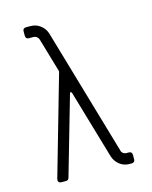

<svg xmlns="http://www.w3.org/2000/svg" viewBox="-100 -703 609 769"><g transform="rotate(-15 204.5 -318.0)"><path d="M164.1 -429.2V-433.6L122.6 -575.2Q120.6 -581.5 114.5 -586.2Q108.4 -590.8 100.6 -590.8H82.5Q68.8 -590.8 68.8 -605.5V-622.6Q68.8 -636.2 82.5 -636.2H100.6Q124 -636.2 141.8 -622.3Q159.7 -608.4 166 -587.9L319.3 -62.5Q320.3 -55.2 326.7 -50.3Q333 -45.4 341.3 -45.4H350.1Q363.8 -45.4 363.8 -31.7V-13.7Q363.8 0 350.1 0H341.3Q317.4 0 299.8 -14.4Q282.2 -28.8 275.9 -49.8L192.4 -335Q190.9 -338.9 188 -338.9Q185.1 -338.9 184.1 -335L90.8 -10.7Q88.4 0 78.1 0H60.1Q45.4 0 45.4 -11.7Q45.4 -13.2 46.4 -18.1Z"/></g></svg>

Font: GOSTRUS
Style: type A
Weight: 200
Designer: Юрий и Татьяна Кривогуз
Version: Version 01.0